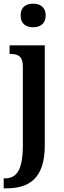

<svg xmlns="http://www.w3.org/2000/svg" viewBox="-32 -782 345 1042"><path d="M148 -634C184 -634 216 -652 216 -698C216 -745 184 -762 148 -762C110 -762 80 -745 80 -698C80 -652 110 -634 148 -634ZM-12 240H4C125 240 211 187 211 8V-536H20V-489H25C62 -489 92 -480 92 -422V5C92 144 57 186 -6 186H-12Z"/></svg>

Font: Noto Serif Devanagari Condensed SemiBold
Style: Regular
Weight: 600
Width: 3
Designer: Universal Thirst, Indian Type Foundry and the Monotype Design Team
Foundry: Monotype Imaging Inc.
Version: Version 2.004